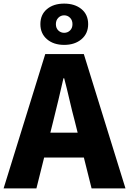

<svg xmlns="http://www.w3.org/2000/svg" viewBox="-28 -1045 716 1065"><path d="M-8 0 223 -745H437L668 0H480L387 -372Q372 -428 357.5 -491Q343 -554 328 -611H324Q311 -553 296 -490.5Q281 -428 267 -372L174 0ZM149 -171V-309H509V-171ZM328 -796Q269 -796 232.5 -827.5Q196 -859 196 -911Q196 -964 232.5 -994.5Q269 -1025 328 -1025Q387 -1025 424 -994.5Q461 -964 461 -911Q461 -859 424 -827.5Q387 -796 328 -796ZM328 -863Q347 -863 360.5 -876Q374 -889 374 -911Q374 -933 360.5 -946.5Q347 -960 328 -960Q309 -960 295.5 -946.5Q282 -933 282 -911Q282 -889 295.5 -876Q309 -863 328 -863Z"/></svg>

Font: Noto Sans KR Thin Black
Style: Regular
Weight: 900
Version: Version 2.004-H2;hotconv 1.0.118;makeotfexe 2.5.65603